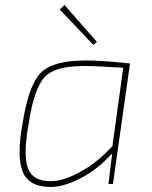

<svg xmlns="http://www.w3.org/2000/svg" viewBox="-20 -733 604 765"><path d="M352 -554 218 -695 237 -713 366 -566ZM412 0 427 -122Q368 -57 300.5 -22.5Q233 12 182 12Q94 12 70 -50Q46 -112 70 -242Q94 -393 142 -442.5Q190 -492 319 -492Q390 -492 498 -480L430 0ZM428 -151 471 -463Q362 -470 322 -470Q271 -470 238.5 -464Q206 -458 181 -444Q156 -430 140.5 -401.5Q125 -373 114 -335.5Q103 -298 94 -238Q72 -119 90.5 -65Q109 -11 182 -11Q232 -11 300.5 -48.5Q369 -86 428 -151Z"/></svg>

Font: Exo 2.0 Thin
Style: Italic
Weight: 250
Italic angle: -8°
Designer: Natanael Gama
Version: Version 1.001;PS 001.001;hotconv 1.0.70;makeotf.lib2.5.58329